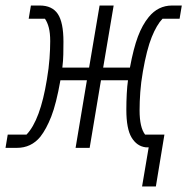

<svg xmlns="http://www.w3.org/2000/svg" viewBox="-46 -536 679 696"><path d="M493 -2H482Q450 -6 431 -37.5Q412 -69 412 -138Q412 -168 413.5 -196.5Q415 -225 418 -245H320L279 0H228L269 -245H173Q158 -160 140 -114Q122 -68 100 -40Q67 0 15 0H-26L-18 -48H50Q100 -100 124 -248Q131 -289 133.5 -324Q136 -359 136 -387Q136 -416 131 -435.5Q126 -455 117 -468H58L66 -516H98Q143 -516 163.5 -485.5Q184 -455 184 -385Q184 -362 183.5 -338.5Q183 -315 180 -291H277L315 -516H366L328 -291H425Q438 -361 454 -403.5Q470 -446 493 -474Q527 -516 578 -516H613L605 -468H543Q522 -446 504 -401.5Q486 -357 472 -277Q465 -237 462.5 -202Q460 -167 460 -136Q460 -74 480 -48H550L519 140H469Z"/></svg>

Font: IBM Plex Mono Light
Style: Italic
Weight: 300
Italic angle: -9°
Monospace: yes
Designer: Mike Abbink, Paul van der Laan, Pieter van Rosmalen
Foundry: Bold Monday
Version: Version 2.3